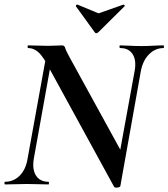

<svg xmlns="http://www.w3.org/2000/svg" viewBox="-25 -829 757 863"><path d="M487 9 185 -543Q162 -584 142.5 -598.5Q123 -613 102 -613Q99 -613 99 -619Q99 -625 102 -625Q122 -625 147 -624Q172 -623 189 -623Q206 -623 227.5 -624Q249 -625 254 -625Q265 -625 268 -613.5Q271 -602 287 -573L523 -143L516 7Q516 12 503 14Q490 16 487 9ZM-2 0Q-5 0 -5 -6Q-5 -12 -2 -12Q36 -12 63.5 -39.5Q91 -67 99 -116L187 -602L214 -600L127 -116Q119 -67 137 -39.5Q155 -12 193 -12Q195 -12 195 -6Q195 0 193 0Q172 0 149 -1Q126 -2 96 -2Q70 -2 45 -1Q20 0 -2 0ZM516 7 497 -54 580 -509Q589 -557 571.5 -585Q554 -613 515 -613Q512 -613 512 -619Q512 -625 515 -625Q533 -625 557.5 -623.5Q582 -622 612 -622Q638 -622 663 -623.5Q688 -625 710 -625Q712 -625 712 -619Q712 -613 710 -613Q673 -613 645 -585Q617 -557 608 -509ZM400 -685 316 -801Q315 -803 318 -806.5Q321 -810 324 -808L418 -769L529 -808Q531 -809 534 -806Q537 -803 535 -801L418 -685Q407 -674 400 -685Z"/></svg>

Font: Cormorant Garamond Light
Style: Italic
Weight: 300
Italic angle: -10°
Designer: Christian Thalmann (Catharsis Fonts)
Foundry: Catharsis Fonts
Version: Version 4.001